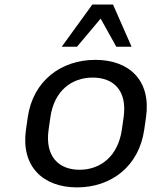

<svg xmlns="http://www.w3.org/2000/svg" viewBox="-20 -811 670 841"><path d="M317.4 9.8C467.8 9.8 588.9 -83 611.8 -243.2L619.6 -297.4C642.6 -457 547.9 -548.8 397.5 -548.8C247.6 -548.8 124.5 -457 101.6 -297.4L93.8 -243.2C70.8 -83 167.5 9.8 317.4 9.8ZM328.6 -67.4C237.3 -67.4 176.3 -125.5 192.9 -243.2L200.7 -297.4C217.3 -414.6 294.9 -471.2 386.2 -471.2C477.1 -471.2 538.1 -414.6 521.5 -297.4L513.7 -243.2C497.1 -126 419.4 -67.4 328.6 -67.4ZM317.4 -606.4 420.9 -729.5 489.3 -606.4H556.2L475.1 -791H384.3L250.5 -606.4Z"/></svg>

Font: Winston
Style: Italic
Weight: 400
Italic angle: -8.13011°
Designer: Vernon Adams, Kim Jin-seong, David Berlow, Cristiano Sobral
Foundry: The Winston Project Authors
Version: Version 3.004